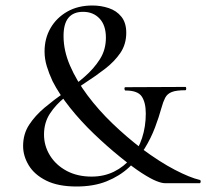

<svg xmlns="http://www.w3.org/2000/svg" viewBox="-20 -666 750 698"><path d="M64 -135Q64 -179 86 -212.5Q108 -246 142 -274.5Q176 -303 214.5 -330Q253 -357 287 -386.5Q321 -416 343 -450.5Q365 -485 365 -529Q365 -574 342 -598.5Q319 -623 282 -623Q247 -623 229 -601.5Q211 -580 211 -535Q211 -482 234.5 -427.5Q258 -373 298 -319.5Q338 -266 389 -217Q440 -168 495 -126Q561 -77 616 -48.5Q671 -20 706 -12Q710 -11 709.5 -5.5Q709 0 706 0Q681 0 647.5 0Q614 0 580 0Q568 0 548 -8Q528 -16 496 -36.5Q464 -57 416 -96Q369 -134 321.5 -179.5Q274 -225 234.5 -274.5Q195 -324 171 -371Q158 -399 150 -425.5Q142 -452 142 -479Q142 -526 163.5 -563.5Q185 -601 224 -623.5Q263 -646 316 -646Q347 -646 375.5 -636.5Q404 -627 421.5 -605Q439 -583 439 -547Q439 -505 417.5 -473.5Q396 -442 361.5 -415.5Q327 -389 289 -364.5Q251 -340 217 -313Q183 -286 161.5 -253Q140 -220 140 -177Q140 -136 161.5 -101Q183 -66 222 -45Q261 -24 313 -24Q358 -24 394.5 -42Q431 -60 457 -91.5Q483 -123 496.5 -164.5Q510 -206 510 -253Q510 -293 495.5 -315Q481 -337 436 -337Q433 -337 432.5 -343Q432 -349 436 -349L654 -350Q657 -350 657 -344Q657 -338 654 -338Q621 -338 604.5 -331.5Q588 -325 580.5 -310.5Q573 -296 567 -274Q558 -241 543.5 -202.5Q529 -164 506 -126.5Q483 -89 449 -57.5Q415 -26 368 -7Q321 12 258 12Q191 12 148 -9.5Q105 -31 84.5 -65Q64 -99 64 -135Z"/></svg>

Font: Cormorant Medium
Style: Regular
Weight: 500
Designer: Christian Thalmann (Catharsis Fonts)
Foundry: Catharsis Fonts
Version: Version 4.000